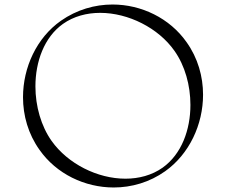

<svg xmlns="http://www.w3.org/2000/svg" viewBox="-20 -825 1002 851"><path d="M484 6C563 6 643 -17 712 -66C819 -142 880 -273 880 -405C880 -486 857 -568 807 -638C732 -745 606 -805 479 -805C400 -805 320 -782 250 -733C143 -658 82 -527 82 -394C82 -313 105 -231 155 -161C230 -54 356 6 484 6ZM536 -33C412 -33 281 -99 209 -200C162 -266 137 -355 137 -442C137 -552 176 -660 259 -719C307 -753 365 -768 424 -768C549 -768 682 -701 753 -600C800 -534 824 -446 824 -360C824 -250 785 -142 701 -82C653 -48 595 -33 536 -33Z"/></svg>

Font: Cantique Normal
Style: Regular
Weight: 400
Designer: Sébastien Hayez
Foundry: Sébastien Hayez & Ariel Martín Pérez
Version: Version 1.000;hotconv 1.0.109;makeotfexe 2.5.65596